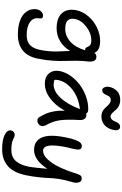

<svg xmlns="http://www.w3.org/2000/svg" viewBox="316 -1158 1180 1853"><g transform="rotate(90 906.5 -232.0)"><path d="M314.9 186Q276.9 186 244.1 181.2Q211.4 176.3 187 167.7Q162.6 159.2 142.3 147.7Q122.1 136.2 109.1 122.3Q96.2 108.4 86.4 93.3Q76.7 78.1 73.2 62.7Q69.8 47.4 68.4 32Q66.9 16.6 70.8 2.9Q75.2 -22.5 92.8 -39.8Q110.4 -57.1 131.8 -57.1Q163.1 -57.1 158.2 -22Q147 33.7 191.2 67.4Q235.4 101.1 318.8 101.1Q383.3 101.1 416.5 68.1Q449.7 35.2 462.9 -32.2Q471.2 -73.7 474.6 -116.5Q478 -159.2 477.5 -185.1Q477.1 -210.9 474.9 -255.1Q472.7 -299.3 472.2 -317.9Q432.6 -252.9 376.2 -220.5Q319.8 -188 252.9 -188Q154.8 -188 108.4 -238.8Q62 -289.6 79.1 -377.9Q91.8 -440.4 137.5 -493.7Q183.1 -546.9 246.6 -577.4Q310.1 -607.9 375 -607.9Q469.7 -607.9 491.2 -551.8Q502.4 -571.8 529.8 -571.8Q556.6 -571.8 567.4 -549.6Q578.1 -527.3 574.2 -495.1Q566.9 -437 566.7 -373.5Q566.4 -310.1 568.6 -264.2Q570.8 -218.3 566.2 -149.9Q561.5 -81.5 546.9 -8.8Q528.3 87.9 469.7 137Q411.1 186 314.9 186ZM164.1 -367.2Q145 -271 257.8 -271Q325.7 -271 380.9 -318.6Q436 -366.2 466.8 -464.8Q462.9 -462.9 460 -462.9Q449.7 -462.9 443.8 -469Q438 -475.1 434.3 -483.9Q430.7 -492.7 425 -501.7Q419.4 -510.7 406.2 -516.8Q393.1 -522.9 372.1 -522.9Q301.8 -522.9 239.5 -475.3Q177.2 -427.7 164.1 -367.2Z M852.5 -627.9Q833.5 -627.9 824 -647.9Q814.5 -668 818.8 -693.8Q827.1 -739.3 858.6 -770.5Q890.1 -801.8 944.8 -801.8Q973.1 -801.8 995.6 -792Q1018.1 -782.2 1031.7 -768.6Q1045.4 -754.9 1056.6 -741.2Q1067.9 -727.5 1079.8 -717.8Q1091.8 -708 1105 -708Q1119.6 -708 1130.4 -717.5Q1141.1 -727.1 1147.5 -740.7Q1153.8 -754.4 1160.2 -768.1Q1166.5 -781.7 1177.7 -791.3Q1189 -800.8 1204.6 -800.8Q1223.1 -800.8 1231.9 -784.4Q1240.7 -768.1 1234.9 -738.8Q1223.6 -682.6 1188.7 -651.4Q1153.8 -620.1 1102.5 -620.1Q1078.6 -620.1 1059.1 -629.4Q1039.6 -638.7 1026.4 -652.1Q1013.2 -665.5 1001.5 -679Q989.7 -692.4 975.6 -701.7Q961.4 -710.9 944.8 -710.9Q929.7 -710.9 919.4 -702.4Q909.2 -693.8 903.6 -681.6Q897.9 -669.4 892.1 -657.2Q886.2 -645 876.5 -636.5Q866.7 -627.9 852.5 -627.9ZM787.6 -74.2Q720.2 -74.2 687.5 -116Q654.8 -157.7 666.5 -219.2Q676.8 -271 711.2 -320.8Q745.6 -370.6 794.7 -408.4Q843.8 -446.3 906.7 -469.7Q969.7 -493.2 1033.7 -493.2Q1068.4 -493.2 1076.7 -473.1Q1080.6 -475.1 1090.8 -475.1Q1114.7 -475.1 1127.9 -456.8Q1141.1 -438.5 1138.7 -408.2Q1131.8 -290.5 1140.9 -221.4Q1149.9 -152.3 1190.9 -80.1Q1199.7 -63 1197 -45.7Q1194.3 -28.3 1179.4 -15.1Q1164.6 -2 1144.5 -2Q1130.4 -2 1122.6 -7.8Q1114.7 -13.7 1107.9 -25.9Q1086.4 -64.5 1075.2 -90.6Q1064 -116.7 1055.2 -163.8Q1046.4 -210.9 1048.8 -268.1Q1012.2 -200.7 965.1 -155.8Q918 -110.8 874.3 -92.5Q830.6 -74.2 787.6 -74.2ZM752.9 -202.1Q750 -180.7 751 -168.9Q766.1 -159.2 797.9 -159.2Q861.3 -159.2 924.1 -225.1Q986.8 -291 1033.7 -413.1Q918.5 -398.4 843.5 -338.9Q768.6 -279.3 752.9 -202.1Z M1418.9 337.9Q1330.1 337.9 1281 312.7Q1231.9 287.6 1239.7 251Q1247.6 216.8 1283.7 216.8Q1294.4 216.8 1305.9 221.9Q1317.4 227.1 1328.4 232.9Q1339.4 238.8 1365.5 243.9Q1391.6 249 1427.7 249Q1496.6 249 1534.7 205.6Q1572.8 162.1 1588.9 82Q1595.2 49.8 1601.1 -12.2Q1606.9 -74.2 1609.9 -99.1Q1526.4 29.8 1428.7 29.8Q1340.8 29.8 1307.9 -44.4Q1274.9 -118.7 1305.7 -272Q1317.9 -335.4 1332.5 -371.8Q1347.2 -408.2 1360.4 -419.7Q1373.5 -431.2 1390.6 -431.2Q1414.6 -431.2 1421.1 -413.8Q1427.7 -396.5 1418 -352.1Q1400.9 -288.1 1392.6 -235.6Q1384.3 -183.1 1384.5 -142.6Q1384.8 -102.1 1397.7 -79.6Q1410.6 -57.1 1435.5 -57.1Q1476.6 -57.1 1518.1 -100.8Q1559.6 -144.5 1594 -216.1Q1628.4 -287.6 1656.7 -381.8Q1667 -410.6 1676 -420.4Q1685.1 -430.2 1703.6 -430.2Q1719.2 -430.2 1729.5 -421.1Q1739.7 -412.1 1743.4 -389.4Q1747.1 -366.7 1734.9 -328.1Q1717.3 -270.5 1708.7 -216.1Q1700.2 -161.6 1699 -122.8Q1697.8 -84 1691.7 -22.5Q1685.5 39.1 1672.9 102.1Q1660.2 168 1635.7 214.6Q1611.3 261.2 1577.4 287.8Q1543.5 314.5 1504.9 326.2Q1466.3 337.9 1418.9 337.9Z"/></g></svg>

Font: Shantell Sans Irregular Bouncy
Style: Italic
Weight: 400
Italic angle: -11.31°
Designer: Stephen Nixon, Anya Danilova, Shantell Martin
Foundry: Arrow Type
Version: Version 1.006;[9816181b4]